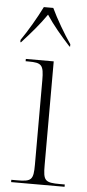

<svg xmlns="http://www.w3.org/2000/svg" viewBox="-55 -798 375 830"><g transform="rotate(5 133.0 -383.0)"><path d="M13 -616V-606H16C57 -651 91 -690 122 -735C151 -691 186 -650 226 -606H229V-616C201 -656 163 -721 142 -766H101C79 -721 41 -656 13 -616ZM26 0H258V-10H238C171 -10 164 -18 164 -86V-536H43V-526H55C113 -526 122 -517 122 -450V-85C122 -17 114 -10 49 -10H26Z"/></g></svg>

Font: Noto Serif Display SemiCondensed ExtraLight
Style: Regular
Weight: 200
Width: 4
Designer: Monotype Design Team
Foundry: Monotype Imaging Inc.
Version: Version 2.009